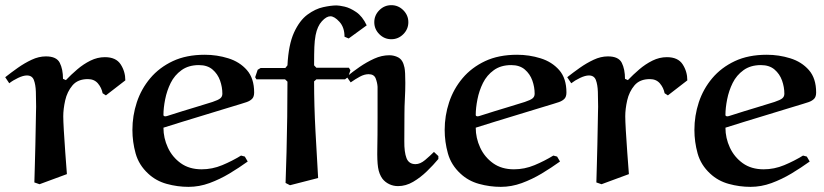

<svg xmlns="http://www.w3.org/2000/svg" viewBox="-27 -707 3188 743"><path d="M231.9 -33.2 126 5.9 106 -1Q106.9 -30.8 107.9 -69.3Q108.9 -107.9 109.9 -147Q110.8 -186 111.3 -219.5Q111.8 -252.9 112.3 -273.4L112.8 -293.9Q112.8 -323.7 111.8 -351.8Q110.8 -379.9 104 -397.5Q97.2 -415 77.1 -415Q63 -415 43 -405.5Q22.9 -396 8.8 -384.8L-6.8 -408.2Q16.1 -426.3 42 -444.6Q67.9 -462.9 95.5 -475.8Q123 -488.8 150.9 -488.8Q191.9 -488.8 204.3 -463.9Q216.8 -439 216.8 -401.9L228 -397Q248 -418 272 -438.5Q295.9 -459 323 -472.4Q350.1 -485.8 378.9 -485.8Q421.9 -485.8 439.9 -458Q458 -430.2 458 -396L382.8 -337.9L370.1 -346.2Q366.2 -367.2 352.1 -384Q337.9 -400.9 313 -400.9Q273.9 -400.9 253.4 -376.5Q232.9 -352.1 225.3 -318.6Q217.8 -285.2 217.8 -256.8Q217.8 -240.7 220 -201.9Q222.2 -163.1 225.6 -117.2Q229 -71.3 231.9 -33.2Z M920.4 -101.1 931.6 -82Q898.4 -58.1 861.1 -35.6Q823.7 -13.2 783.7 1.5Q743.7 16.1 702.6 16.1Q659.7 16.1 618.2 4.6Q576.7 -6.8 546.4 -35.2Q510.3 -68.4 497.8 -113.3Q485.4 -158.2 485.4 -204.1Q485.4 -259.3 502.4 -311Q519.5 -362.8 554.4 -404.3Q589.4 -445.8 641.8 -470.5Q694.3 -495.1 765.6 -495.1Q812.5 -495.1 856.4 -481.4Q900.4 -467.8 928.5 -435.8Q956.5 -403.8 956.5 -349.1Q956.5 -333 949 -325Q941.4 -316.9 927.7 -312Q927.7 -312 904.8 -304.7Q881.3 -297.9 844.5 -286.4Q807.6 -274.9 764.6 -262Q721.7 -249 679.7 -236.1Q637.7 -223.1 605.5 -212.9Q605.5 -172.9 622.6 -136Q639.6 -99.1 672.6 -75.4Q705.6 -51.8 753.4 -51.8Q794.4 -51.8 833 -67.9Q871.6 -84 905.8 -105ZM618.7 -257.8Q687.5 -279.8 730.5 -292.5Q773.4 -305.2 795.4 -312.5Q817.4 -319.8 825.4 -326.4Q833.5 -333 833.5 -344.2Q833.5 -370.1 824.5 -395.5Q815.4 -420.9 795.4 -438Q775.4 -455.1 742.7 -455.1Q702.6 -455.1 675.5 -435.5Q648.4 -416 633.5 -386Q618.7 -356 612.1 -322.5Q605.5 -289.1 605.5 -262.2Q605.5 -257.3 612.3 -256.8Q614.3 -256.8 616 -257.3Q617.7 -257.8 618.7 -257.8Z M1188.5 -392.1Q1188.5 -297.9 1193.8 -199.5Q1199.2 -101.1 1204.1 -18.1L1095.2 9.8L1078.1 1Q1080.1 -50.8 1081.8 -117.4Q1083.5 -184.1 1084.5 -255.1Q1085.4 -326.2 1085.4 -391.1L1076.2 -399.9H965.3L960.4 -408.2L970.2 -437L981.4 -443.8H1077.1L1085.4 -454.1Q1089.4 -534.2 1110.8 -581.1Q1132.3 -627.9 1162.8 -650.4Q1193.4 -672.9 1223.9 -679.4Q1254.4 -686 1275.4 -686Q1285.2 -686 1306.2 -681.4Q1327.1 -676.8 1351.3 -660.4Q1375.5 -644 1392.1 -608.9L1322.3 -558.1L1306.2 -564.9Q1306.2 -601.1 1286.6 -622.6Q1267.1 -644 1251.5 -644Q1236.3 -644 1218.8 -625Q1201.2 -606 1194.3 -570.8Q1190.4 -549.8 1189.5 -525.4Q1188.5 -501 1188.5 -454.1L1197.3 -444.8H1323.2L1329.1 -435.1L1320.3 -409.2L1308.1 -399.9H1197.3Z M1421.4 -621.1Q1421.4 -647.9 1440.9 -667.5Q1460.4 -687 1487.3 -687Q1514.2 -687 1533.7 -667.5Q1553.2 -647.9 1553.2 -621.1Q1553.2 -594.2 1533.7 -574.7Q1514.2 -555.2 1487.3 -555.2Q1460.4 -555.2 1440.9 -574.7Q1421.4 -594.2 1421.4 -621.1ZM1652.3 -119.1 1669.4 -103V-91.8Q1650.4 -68.8 1625.2 -44.4Q1600.1 -20 1571.8 -3.4Q1543.5 13.2 1513.2 13.2Q1495.1 13.2 1479.2 5.6Q1463.4 -2 1453.1 -15.1Q1439.9 -33.2 1436 -59.1Q1432.1 -85 1433.1 -131.6Q1434.1 -178.2 1434.1 -253.9V-371.1Q1433.1 -387.2 1426.8 -403.6Q1420.4 -419.9 1399.4 -419.9Q1383.3 -419.9 1365.7 -410.4Q1348.1 -400.9 1330.1 -388.2L1314.5 -410.2Q1337.4 -429.2 1364.7 -448Q1392.1 -466.8 1421.1 -480Q1450.2 -493.2 1479.5 -493.2Q1494.6 -493.2 1508.5 -487.5Q1522.5 -481.9 1529.3 -470.2Q1535.2 -460.4 1538.3 -445.3Q1541.5 -430.2 1541.5 -386.2Q1541.5 -356.4 1539.8 -325.7Q1538.1 -294.9 1538.1 -265.1Q1538.1 -204.1 1537.6 -161.1Q1537.1 -118.2 1546.1 -95Q1555.2 -71.8 1581.1 -71.8Q1599.1 -71.8 1618.2 -87.9Q1637.2 -104 1652.3 -119.1Z M2128.9 -101.1 2140.1 -82Q2106.9 -58.1 2069.6 -35.6Q2032.2 -13.2 1992.2 1.5Q1952.1 16.1 1911.1 16.1Q1868.2 16.1 1826.7 4.6Q1785.2 -6.8 1754.9 -35.2Q1718.8 -68.4 1706.3 -113.3Q1693.8 -158.2 1693.8 -204.1Q1693.8 -259.3 1710.9 -311Q1728 -362.8 1762.9 -404.3Q1797.9 -445.8 1850.3 -470.5Q1902.8 -495.1 1974.1 -495.1Q2021 -495.1 2064.9 -481.4Q2108.9 -467.8 2137 -435.8Q2165 -403.8 2165 -349.1Q2165 -333 2157.5 -325Q2149.9 -316.9 2136.2 -312Q2136.2 -312 2113.3 -304.7Q2089.8 -297.9 2053 -286.4Q2016.1 -274.9 1973.1 -262Q1930.2 -249 1888.2 -236.1Q1846.2 -223.1 1814 -212.9Q1814 -172.9 1831.1 -136Q1848.1 -99.1 1881.1 -75.4Q1914.1 -51.8 1961.9 -51.8Q2002.9 -51.8 2041.5 -67.9Q2080.1 -84 2114.3 -105ZM1827.1 -257.8Q1896 -279.8 1939 -292.5Q1981.9 -305.2 2003.9 -312.5Q2025.9 -319.8 2033.9 -326.4Q2042 -333 2042 -344.2Q2042 -370.1 2033 -395.5Q2023.9 -420.9 2003.9 -438Q1983.9 -455.1 1951.2 -455.1Q1911.1 -455.1 1884 -435.5Q1856.9 -416 1842 -386Q1827.1 -356 1820.6 -322.5Q1814 -289.1 1814 -262.2Q1814 -257.3 1820.8 -256.8Q1822.8 -256.8 1824.5 -257.3Q1826.2 -257.8 1827.1 -257.8Z M2406.7 -33.2 2300.8 5.9 2280.8 -1Q2281.7 -30.8 2282.7 -69.3Q2283.7 -107.9 2284.7 -147Q2285.6 -186 2286.1 -219.5Q2286.6 -252.9 2287.1 -273.4L2287.6 -293.9Q2287.6 -323.7 2286.6 -351.8Q2285.6 -379.9 2278.8 -397.5Q2272 -415 2252 -415Q2237.8 -415 2217.8 -405.5Q2197.8 -396 2183.6 -384.8L2168 -408.2Q2190.9 -426.3 2216.8 -444.6Q2242.7 -462.9 2270.3 -475.8Q2297.9 -488.8 2325.7 -488.8Q2366.7 -488.8 2379.2 -463.9Q2391.6 -439 2391.6 -401.9L2402.8 -397Q2422.9 -418 2446.8 -438.5Q2470.7 -459 2497.8 -472.4Q2524.9 -485.8 2553.7 -485.8Q2596.7 -485.8 2614.7 -458Q2632.8 -430.2 2632.8 -396L2557.6 -337.9L2544.9 -346.2Q2541 -367.2 2526.9 -384Q2512.7 -400.9 2487.8 -400.9Q2448.7 -400.9 2428.2 -376.5Q2407.7 -352.1 2400.1 -318.6Q2392.6 -285.2 2392.6 -256.8Q2392.6 -240.7 2394.8 -201.9Q2397 -163.1 2400.4 -117.2Q2403.8 -71.3 2406.7 -33.2Z M3095.2 -101.1 3106.4 -82Q3073.2 -58.1 3035.9 -35.6Q2998.5 -13.2 2958.5 1.5Q2918.5 16.1 2877.4 16.1Q2834.5 16.1 2793 4.6Q2751.5 -6.8 2721.2 -35.2Q2685.1 -68.4 2672.6 -113.3Q2660.2 -158.2 2660.2 -204.1Q2660.2 -259.3 2677.2 -311Q2694.3 -362.8 2729.2 -404.3Q2764.2 -445.8 2816.7 -470.5Q2869.1 -495.1 2940.4 -495.1Q2987.3 -495.1 3031.2 -481.4Q3075.2 -467.8 3103.3 -435.8Q3131.3 -403.8 3131.3 -349.1Q3131.3 -333 3123.8 -325Q3116.2 -316.9 3102.5 -312Q3102.5 -312 3079.6 -304.7Q3056.2 -297.9 3019.3 -286.4Q2982.4 -274.9 2939.5 -262Q2896.5 -249 2854.5 -236.1Q2812.5 -223.1 2780.3 -212.9Q2780.3 -172.9 2797.4 -136Q2814.5 -99.1 2847.4 -75.4Q2880.4 -51.8 2928.2 -51.8Q2969.2 -51.8 3007.8 -67.9Q3046.4 -84 3080.6 -105ZM2793.5 -257.8Q2862.3 -279.8 2905.3 -292.5Q2948.2 -305.2 2970.2 -312.5Q2992.2 -319.8 3000.2 -326.4Q3008.3 -333 3008.3 -344.2Q3008.3 -370.1 2999.3 -395.5Q2990.2 -420.9 2970.2 -438Q2950.2 -455.1 2917.5 -455.1Q2877.4 -455.1 2850.3 -435.5Q2823.2 -416 2808.3 -386Q2793.5 -356 2786.9 -322.5Q2780.3 -289.1 2780.3 -262.2Q2780.3 -257.3 2787.1 -256.8Q2789.1 -256.8 2790.8 -257.3Q2792.5 -257.8 2793.5 -257.8Z"/></svg>

Font: Aref Ruqaa
Style: Bold
Weight: 700
Designer: Abdullah Aref
Version: Version 1.002